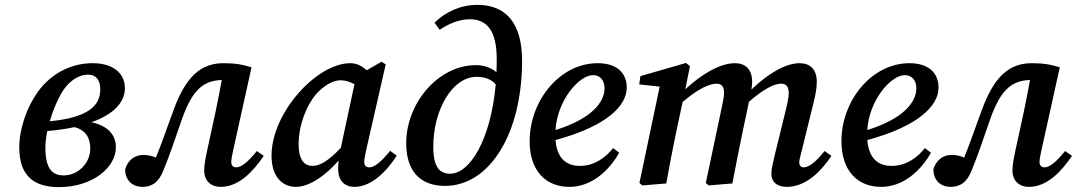

<svg xmlns="http://www.w3.org/2000/svg" viewBox="-20 -752 4414 787"><path d="M230 -367C258 -417 300 -446 341 -446C372 -446 391 -427 391 -385C391 -320 343 -270 184 -255C196 -297 213 -337 230 -367ZM222 15C360 15 455 -66 455 -148C455 -199 423 -236 355 -251C445 -283 492 -332 492 -391C492 -450 445 -493 360 -493C270 -493 190 -450 136 -377C91 -315 59 -225 59 -148C59 -30 120 15 222 15ZM166 -147C166 -168 169 -191 174 -215C215 -218 252 -224 286 -231C329 -219 350 -190 350 -143C350 -83 300 -33 241 -33C196 -33 166 -58 166 -147Z M563 14C600 14 630 -2 650 -54C675 -114 698 -184 727 -267C768 -381 812 -422 889 -424C881 -379 872 -335 863 -291L828 -130C821 -96 817 -74 817 -53C817 -10 846 14 884 14C960 14 1018 -50 1061 -113L1033 -133C996 -88 970 -66 948 -66C937 -66 928 -73 928 -87C928 -98 931 -116 936 -137L1011 -476C973 -488 943 -493 895 -493C779 -493 726 -401 683 -278C658 -209 640 -157 619 -106C603 -113 587 -117 567 -117C533 -117 504 -96 493 -58C493 -9 527 14 563 14Z M1204 -161C1204 -241 1239 -330 1286 -377C1317 -407 1349 -423 1376 -423C1396 -423 1415 -416 1433 -407L1377 -146C1328 -94 1292 -72 1261 -72C1226 -72 1204 -99 1204 -161ZM1433 14C1504 14 1568 -53 1606 -114L1579 -134C1546 -92 1516 -66 1494 -66C1482 -66 1473 -73 1473 -87C1473 -98 1476 -116 1481 -137L1561 -488L1544 -499L1483 -464C1463 -482 1442 -493 1416 -493C1278 -493 1093 -290 1093 -114C1093 -22 1142 14 1193 14C1247 14 1312 -30 1368 -94C1367 -83 1366 -72 1366 -60C1366 -10 1394 14 1433 14Z M1756 -150C1756 -305 1836 -437 1933 -437C1966 -437 1993 -428 2012 -406C1991 -176 1905 -40 1825 -40C1785 -40 1756 -63 1756 -150ZM1804 10C1988 10 2120 -206 2120 -503C2120 -657 2054 -732 1937 -732C1866 -732 1805 -702 1761 -659L1782 -630C1825 -658 1865 -673 1906 -673C1974 -673 2016 -629 2016 -510C2016 -492 2016 -474 2015 -456C1991 -476 1962 -485 1931 -485C1776 -485 1645 -329 1645 -165C1645 -48 1705 10 1804 10Z M2411 -444C2438 -444 2458 -425 2458 -390C2458 -335 2408 -266 2257 -219C2264 -340 2353 -444 2411 -444ZM2314 14C2405 14 2477 -53 2518 -126L2493 -145C2464 -108 2418 -72 2357 -72C2300 -72 2263 -104 2257 -178C2468 -235 2549 -319 2549 -393C2549 -455 2506 -493 2430 -493C2275 -493 2151 -340 2151 -173C2151 -51 2218 14 2314 14Z M2711 0C2724 -72 2737 -141 2752 -212L2778 -334C2838 -385 2885 -409 2918 -409C2936 -409 2948 -398 2948 -372C2948 -356 2943 -335 2939 -314L2873 -2L2885 8L2982 0C2996 -72 3009 -141 3024 -212L3050 -335C3107 -384 3151 -409 3182 -409C3202 -409 3213 -398 3213 -370C3213 -351 3206 -321 3198 -289L3158 -126C3150 -90 3142 -65 3142 -39C3142 -6 3165 14 3205 14C3283 14 3345 -49 3388 -113L3360 -133C3324 -88 3296 -66 3274 -66C3264 -66 3256 -73 3256 -86C3256 -96 3261 -114 3267 -137L3313 -324C3321 -356 3328 -387 3328 -417C3328 -468 3300 -493 3258 -493C3198 -493 3126 -448 3060 -385C3062 -396 3063 -407 3063 -417C3063 -468 3035 -493 2993 -493C2931 -493 2856 -448 2789 -386L2808 -481L2792 -494L2605 -440L2600 -406L2684 -397L2601 -2L2613 8Z M3689 -444C3716 -444 3736 -425 3736 -390C3736 -335 3686 -266 3535 -219C3542 -340 3631 -444 3689 -444ZM3592 14C3683 14 3755 -53 3796 -126L3771 -145C3742 -108 3696 -72 3635 -72C3578 -72 3541 -104 3535 -178C3746 -235 3827 -319 3827 -393C3827 -455 3784 -493 3708 -493C3553 -493 3429 -340 3429 -173C3429 -51 3496 14 3592 14Z M3876 14C3913 14 3943 -2 3963 -54C3988 -114 4011 -184 4040 -267C4081 -381 4125 -422 4202 -424C4194 -379 4185 -335 4176 -291L4141 -130C4134 -96 4130 -74 4130 -53C4130 -10 4159 14 4197 14C4273 14 4331 -50 4374 -113L4346 -133C4309 -88 4283 -66 4261 -66C4250 -66 4241 -73 4241 -87C4241 -98 4244 -116 4249 -137L4324 -476C4286 -488 4256 -493 4208 -493C4092 -493 4039 -401 3996 -278C3971 -209 3953 -157 3932 -106C3916 -113 3900 -117 3880 -117C3846 -117 3817 -96 3806 -58C3806 -9 3840 14 3876 14Z"/></svg>

Font: Source Serif Pro Semibold
Style: Italic
Weight: 600
Italic angle: -12°
Designer: Frank Grießhammer
Foundry: Adobe Systems Incorporated
Version: Version 3.001;hotconv 1.0.111;makeotfexe 2.5.65597